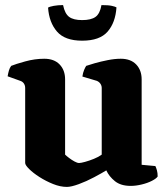

<svg xmlns="http://www.w3.org/2000/svg" viewBox="-20 -731 657 755"><path d="M243 4Q217 4 188.5 -7.5Q160 -19 135 -35Q110 -51 94.5 -66.5Q79 -82 79 -90V-385Q79 -395 74 -402.5Q69 -410 60 -413L10 -431Q12 -443 15 -453.5Q18 -464 24 -472Q41 -479 79 -489.5Q117 -500 154 -500Q193 -500 214.5 -477.5Q236 -455 236 -419V-123Q241 -118 251.5 -110Q262 -102 273 -96Q284 -90 291 -90Q298 -90 314.5 -94.5Q331 -99 349.5 -106.5Q368 -114 380 -123V-385Q380 -394 375 -401.5Q370 -409 361 -413L304 -430Q306 -445 311 -456.5Q316 -468 319 -472Q330 -476 353 -482.5Q376 -489 403.5 -494.5Q431 -500 455 -500Q494 -500 515.5 -477.5Q537 -455 537 -419V-83L591 -78Q594 -72 597 -61.5Q600 -51 600 -37Q595 -29 577.5 -20Q560 -11 537 -5.5Q514 0 494 0Q455 0 432 -18.5Q409 -37 398 -61Q380 -50 350 -34Q320 -18 290 -7Q260 4 243 4ZM303 -571Q235 -571 204 -607Q173 -643 169 -701Q175 -705 191.5 -708Q208 -711 228 -711Q235 -677 252 -664.5Q269 -652 303 -652Q338 -652 355.5 -664.5Q373 -677 379 -711Q406 -711 419.5 -708Q433 -705 438 -702Q434 -642 403 -606.5Q372 -571 303 -571Z"/></svg>

Font: Texturina Medium 12pt ExtraBold
Style: Regular
Weight: 800
Version: Version 1.002